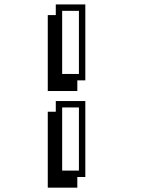

<svg xmlns="http://www.w3.org/2000/svg" viewBox="-20 -781 646 879"><path d="M198.7 -364.3V-711.9H235.4V-760.7H370.6V-413.1H334V-364.3ZM198.7 78.1V-269.5H235.4V-318.4H370.6V29.3H334V78.1ZM341.3 0V-289.1H264.6V0ZM341.3 -442.4V-731.4H264.6V-442.4Z"/></svg>

Font: XB Kayhan Sayeh
Style: Regular
Weight: 700
Designer: Behnam
Foundry: Irmug
Version: Version 7.300 2009